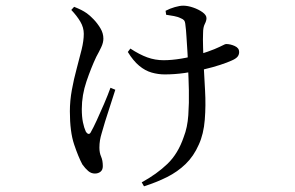

<svg xmlns="http://www.w3.org/2000/svg" viewBox="-20 -578 1040 676"><path d="M479 64Q532 35 569.5 -1Q607 -37 627 -96Q640 -129 643 -172.5Q646 -216 645 -260Q644 -304 642 -342Q642 -366 640 -394.5Q638 -423 636.5 -449Q635 -475 633 -488Q632 -502 628 -506.5Q624 -511 616 -514Q606 -519 592.5 -521.5Q579 -524 565 -526L563 -540Q578 -548 595.5 -553Q613 -558 625 -558Q641 -558 660 -551.5Q679 -545 693 -535Q707 -525 707 -514Q707 -505 701 -493.5Q695 -482 695 -462Q694 -442 695 -411Q696 -380 697 -351Q699 -311 702 -259Q705 -207 701 -156.5Q697 -106 680 -69Q662 -28 633.5 -0.5Q605 27 568 45.5Q531 64 487 78ZM314 33Q301 33 290.5 24Q280 15 270 1Q256 -25 241 -69.5Q226 -114 226 -186Q226 -223 233 -261.5Q240 -300 250 -336.5Q260 -373 267.5 -404Q275 -435 275 -459Q275 -481 263 -501.5Q251 -522 231 -543L241 -554Q256 -548 266 -543Q276 -538 286 -531Q296 -524 309.5 -510Q323 -496 333.5 -478.5Q344 -461 344 -442Q344 -428 336.5 -412Q329 -396 319 -378Q301 -340 284.5 -291.5Q268 -243 268 -194Q268 -167 272 -147.5Q276 -128 282 -115Q287 -107 292 -106.5Q297 -106 301 -115Q308 -127 320.5 -154Q333 -181 346.5 -212.5Q360 -244 369 -269L386 -262Q378 -236 368 -206Q358 -176 350 -150Q342 -124 338 -109Q334 -96 332 -84Q330 -72 330 -58Q330 -40 336 -26.5Q342 -13 342 7Q342 20 334 26.5Q326 33 314 33ZM560 -316Q537 -316 514 -322.5Q491 -329 470 -346.5Q449 -364 430 -395L439 -407Q471 -386 498.5 -376Q526 -366 556 -366Q584 -366 617.5 -371.5Q651 -377 682 -386.5Q713 -396 735 -405Q756 -414 764.5 -418.5Q773 -423 776 -423Q791 -423 806.5 -416Q822 -409 822 -395Q822 -385 816 -378Q810 -371 796 -365Q781 -358 755 -349.5Q729 -341 697 -333.5Q665 -326 630 -321Q595 -316 560 -316Z"/></svg>

Font: Noto Serif JP ExtraLight
Style: Regular
Weight: 400
Version: Version 2.003-H1;hotconv 1.1.1;makeotfexe 2.6.0